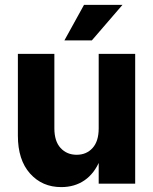

<svg xmlns="http://www.w3.org/2000/svg" viewBox="-20 -750 625 784"><path d="M230 14Q152.2 14 102.6 -41.5Q53 -97 53 -196V-530H202V-226Q202 -173.1 227.5 -145.6Q253 -118 293 -118Q333 -118 358 -145.6Q383 -173.1 383 -226H410Q410 -150 388 -96Q366 -42 325.5 -14Q285 14 230 14ZM383 0V-530H532V0ZM355 -585H243L323 -730H480Z"/></svg>

Font: Radio Canada Big
Style: Regular
Weight: 400
Designer: Étienne Aubert Bonn
Foundry: Coppers and Brasses
Version: Version 1.001